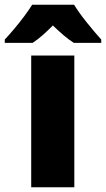

<svg xmlns="http://www.w3.org/2000/svg" viewBox="-70 -786 445 806"><path d="M242 0H61V-553H242ZM241 -766Q262 -732 294.5 -691.5Q327 -651 355 -620V-606H240Q218 -620 197 -638Q176 -656 152 -679Q128 -655 108 -637.5Q88 -620 67 -606H-50V-620Q-33 -638 -11 -664Q11 -690 31.5 -717.5Q52 -745 65 -766Z"/></svg>

Font: Noto Sans Ethiopic SemiCondensed Black
Style: Regular
Weight: 900
Width: 4
Designer: Monotype Design Team
Foundry: Monotype Imaging Inc.
Version: Version 2.102; ttfautohint (v1.8.4.7-5d5b)